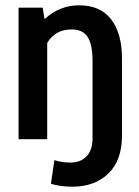

<svg xmlns="http://www.w3.org/2000/svg" viewBox="-20 -525 526 724"><path d="M253 179Q207 179 172 168L185 79Q215 88 245 88Q284 88 306.5 64.5Q329 41 329 -4V-295Q329 -357 310.5 -385.5Q292 -414 250 -414Q188 -414 158 -363V0H50V-496H141L148 -453Q205 -505 278 -505Q359 -505 399.5 -451.5Q440 -398 440 -305V-14Q440 80 388.5 129.5Q337 179 253 179Z"/></svg>

Font: Cabin Condensed SemiBold
Style: Regular
Weight: 600
Width: 3
Designer: Pablo Impallari
Foundry: Pablo Impallari. http://www.impallari.com Igino Marini. http://www.ikern.com
Version: Version 2.001